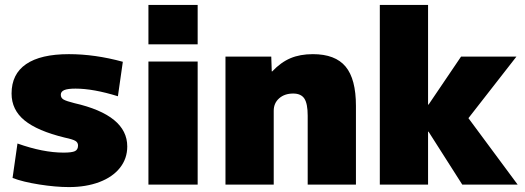

<svg xmlns="http://www.w3.org/2000/svg" viewBox="-20 -750 2134 780"><path d="M31 -27 51 -167Q155 -130 238 -130Q272 -130 284.5 -136Q297 -142 297 -159Q297 -171 286.5 -177.5Q276 -184 243 -191Q132 -218 79.5 -261Q27 -304 27 -370Q27 -449 86 -489.5Q145 -530 260 -530Q366 -530 479 -499L459 -359Q359 -390 287 -390Q255 -390 241 -384Q227 -378 227 -365Q227 -352 238.5 -345.5Q250 -339 282 -331Q497 -282 497 -155Q497 -106 467.5 -68.5Q438 -31 384 -10.5Q330 10 260 10Q206 10 139.5 -0.5Q73 -11 31 -27Z M583 -730H783V-570H583ZM583 -500H783V0H583Z M896 -520H1082L1084 -460H1086Q1121 -497 1160 -513.5Q1199 -530 1251 -530Q1342 -530 1384 -479.5Q1426 -429 1426 -320V0H1230V-280Q1230 -329 1216.5 -349.5Q1203 -370 1171 -370Q1136 -370 1114 -350.5Q1092 -331 1092 -300V0H896Z M1523 -730H1719V-325H1721L1853 -520H2078L1883 -270L2083 0H1858L1721 -215H1719V0H1523Z"/></svg>

Font: Enso Black
Style: Regular
Weight: 900
Designer: Coji Morishita
Foundry: UNDERFOREST DESIGN
Version: Version 1.000